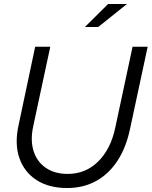

<svg xmlns="http://www.w3.org/2000/svg" viewBox="-20 -935 763 966"><path d="M318 11Q226 11 164 -29Q102 -69 77.5 -140Q53 -211 73 -303L157 -700H233L147 -299Q132 -229 149 -175Q166 -121 210.5 -90.5Q255 -60 321 -60Q410 -60 473.5 -122Q537 -184 560 -293L647 -700H723L635 -290Q615 -193 571 -126Q527 -59 463 -24Q399 11 318 11ZM407 -799 524 -915H619L474 -799Z"/></svg>

Font: Red Hat Display VF
Style: Italic
Weight: 300
Italic angle: -12°
Designer: Pentagram, MCKL
Foundry: Pentagram, MCKL
Version: Version 1.023